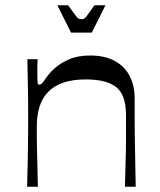

<svg xmlns="http://www.w3.org/2000/svg" viewBox="-20 -710 607 730"><path d="M83 0Q85 -60 85.5 -99.5Q86 -139 86.5 -166.5Q87 -194 87 -216Q87 -238 87 -263Q87 -288 87 -309.5Q87 -331 86.5 -355Q86 -379 85.5 -410.5Q85 -442 84 -485H123Q122 -469 122 -454.5Q122 -440 122 -430Q122 -405 123 -396.5Q124 -388 129 -388Q134 -388 139.5 -393Q145 -398 156 -415Q166 -430 187 -449.5Q208 -469 241.5 -484Q275 -499 323 -499Q377 -499 415 -479Q453 -459 472.5 -422Q492 -385 492 -335Q492 -289 492 -255.5Q492 -222 492.5 -194.5Q493 -167 493.5 -139Q494 -111 494.5 -78Q495 -45 496 0H455Q456 -44 457 -75Q458 -106 458.5 -130Q459 -154 459 -174.5Q459 -195 459 -218Q459 -241 459 -272Q459 -314 448.5 -341Q438 -368 417.5 -382Q397 -396 369 -402Q341 -408 306 -408Q257 -408 221.5 -396Q186 -384 163.5 -361Q141 -338 130.5 -305Q120 -272 120 -230Q120 -208 120 -189.5Q120 -171 120.5 -148Q121 -125 122 -90Q123 -55 124 0ZM250 -586 198 -690H239Q258 -663 266.5 -652Q275 -641 279.5 -639Q284 -637 289 -637Q296 -637 300 -639Q304 -641 312 -652Q320 -663 339 -690H381L329 -586Z"/></svg>

Font: Ojuju Medium
Style: Regular
Weight: 500
Designer: Chisaokwu Joboson, Mirko Velimirovic
Foundry: Udi Foundry
Version: Version 1.000